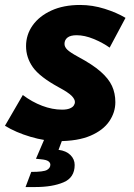

<svg xmlns="http://www.w3.org/2000/svg" viewBox="-47 -557 539 774"><path d="M-27 -50 45 -174Q82 -146 123 -130.5Q164 -115 203 -115Q222 -115 233.5 -119.5Q245 -124 250 -131Q255 -138 255 -146Q255 -157 242 -170.5Q229 -184 190 -205Q113 -247 85.5 -286Q58 -325 58 -371Q58 -417 84.5 -454.5Q111 -492 160 -514.5Q209 -537 276 -537Q326 -537 375 -521.5Q424 -506 459 -485L395 -365Q367 -385 330.5 -400Q294 -415 262 -415Q237 -415 225 -405.5Q213 -396 213 -380Q213 -368 224 -357Q235 -346 268 -328Q326 -297 358.5 -268.5Q391 -240 404.5 -210.5Q418 -181 418 -145Q418 -104 393.5 -68Q369 -32 318 -10Q267 12 187 12Q135 12 76 -5.5Q17 -23 -27 -50ZM56 197 79 136Q129 136 142.5 128Q156 120 156 107Q156 99 148 93Q140 87 117 85L98 83L140 -15L210 -9L189 47Q220 51 237 68Q254 85 254 108Q254 159 209 178Q164 197 96 197Z"/></svg>

Font: Radio Canada
Style: Italic
Weight: 400
Italic angle: -12°
Designer: Charles Daoud, Etienne Aubert Bonn, Alexandre Saumier Demers, Jacques Le Bailly
Foundry: Radio-Canada
Version: Version 2.104;gftools[0.9.28.dev5+ged2979d]